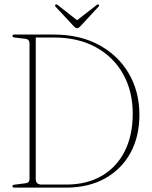

<svg xmlns="http://www.w3.org/2000/svg" viewBox="-20 -858 696 878"><path d="M37 -6.5Q37 -12.5 46.5 -13.5L97 -20Q115 -22 115 -40V-659Q115 -678 96.5 -680.5L47 -686.5Q37 -687.5 37 -694Q37 -700 45.5 -700H226Q344.5 -700 432.5 -652.5Q520.5 -605 569 -522Q617.5 -439 617.5 -333Q617.5 -234 576.8 -159.2Q536 -84.5 460.5 -42.2Q385 0 281 0H45.5Q37 0 37 -6.5ZM283 -14Q376.5 -14 444.8 -53.5Q513 -93 550 -165.8Q587 -238.5 587 -338.5Q587 -440.5 543.2 -519Q499.5 -597.5 418.5 -642Q337.5 -686.5 226 -686.5H143.5V-39Q143.5 -14 171 -14ZM349.5 -740Q339.5 -729 333 -729Q325.5 -729 315.5 -740L234.5 -827Q229 -833 234.5 -837Q238 -840 246 -833.5L332.5 -765.5L420 -833.5Q427.5 -840 431 -837Q436 -833 430 -827Z"/></svg>

Font: Fraunces 144pt Soft Thin
Style: Regular
Weight: 100
Version: Version 1.000;[0bf87f6ff]